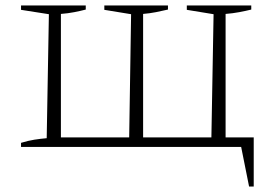

<svg xmlns="http://www.w3.org/2000/svg" viewBox="-20 -538 1006 703"><path d="M806 -35H909V145H892L863 0H57V-15Q83 -23 105.5 -26.5Q128 -30 151 -32L159 -486L57 -502V-518H294V-503Q275 -498 252 -493.5Q229 -489 203 -487V-35H453L460 -486L362 -502V-518H595V-503Q574 -498 551 -493.5Q528 -489 504 -487V-35H754L762 -486L664 -502V-518H900V-503Q880 -498 856 -493.5Q832 -489 806 -487Z"/></svg>

Font: Piazzolla SC ExtraLight
Style: Regular
Weight: 200
Designer: Juan Pablo del Peral
Foundry: Huerta Tipografica
Version: Version 1.330